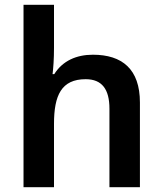

<svg xmlns="http://www.w3.org/2000/svg" viewBox="-20 -780 678 800"><path d="M205 -581V-760H78V0H205V-264C205 -383 236 -450 337 -450C405 -450 436 -408 436 -327V0H563V-353C563 -492 489 -552 367 -552C299 -552 241 -527 206 -471H199C202 -495 205 -533 205 -581Z"/></svg>

Font: Noto Sans Khmer UI SemiBold
Style: Regular
Weight: 600
Designer: Danh Hong and the Monotype Design Team
Foundry: Monotype Imaging Inc.
Version: Version 2.002